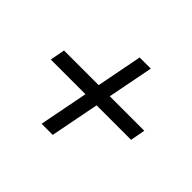

<svg xmlns="http://www.w3.org/2000/svg" viewBox="-122 -670 854 854"><g transform="rotate(45 305.5 -242.5)"><path d="M48 -215H266L221 16H291L336 -215H553L566 -285H349L391 -501H321L279 -285H61Z"/></g></svg>

Font: KpSans
Style: BoldItalic
Weight: 700
Italic angle: -11°
Version: Version 0.66